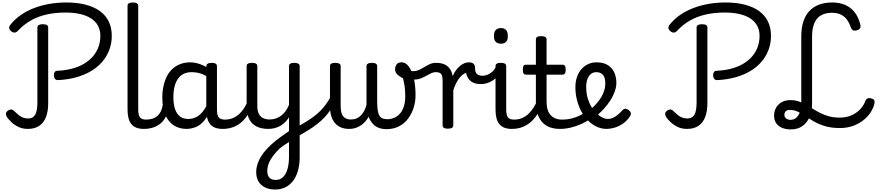

<svg xmlns="http://www.w3.org/2000/svg" viewBox="-20 -1021 7092 1546"><path d="M448 -376Q431 -375 422.5 -386.5Q414 -398 414 -414Q414 -430 420 -440Q426 -450 441 -451Q506 -454 559.5 -468Q613 -482 655.5 -507Q698 -532 727.5 -566Q757 -600 772.5 -642Q788 -684 788 -732Q788 -779 768.5 -814.5Q749 -850 712 -873.5Q675 -897 623.5 -908.5Q572 -920 508 -920Q424 -920 354 -904Q284 -888 227.5 -855.5Q171 -823 126 -775Q114 -761 100.5 -759Q87 -757 72 -768Q56 -781 54 -794.5Q52 -808 64 -822Q99 -866 146 -899Q193 -932 250.5 -954.5Q308 -977 374.5 -989Q441 -1001 515 -1001Q603 -1001 671 -983Q739 -965 785.5 -931Q832 -897 856 -847Q880 -797 880 -732Q880 -672 860 -619Q840 -566 803 -523Q766 -480 713 -448.5Q660 -417 593.5 -398.5Q527 -380 448 -376ZM204 17Q161 17 127.5 0.5Q94 -16 71.5 -38Q49 -60 38 -75Q27 -92 28 -106Q29 -120 45 -131Q63 -142 75.5 -138.5Q88 -135 102 -120Q117 -105 132 -93Q147 -81 165.5 -74Q184 -67 207 -67Q246 -67 263.5 -97.5Q281 -128 281 -194V-799Q281 -813 292 -819.5Q303 -826 324 -826Q346 -826 357 -819.5Q368 -813 368 -799V-188Q368 -126 350.5 -79.5Q333 -33 296.5 -8Q260 17 204 17Z M1138 17Q1104 17 1079 7.5Q1054 -2 1038 -21.5Q1022 -41 1014.5 -70.5Q1007 -100 1007 -140V-975Q1007 -988 1017.5 -994.5Q1028 -1001 1049 -1001Q1071 -1001 1082 -994.5Q1093 -988 1093 -975V-140Q1093 -95 1106.5 -76.5Q1120 -58 1157 -58Q1171 -58 1178 -46.5Q1185 -35 1183.5 -20.5Q1182 -6 1171 5.5Q1160 17 1138 17Z M1137 17Q1123 17 1116.5 5.5Q1110 -6 1111.5 -20.5Q1113 -35 1124 -46.5Q1135 -58 1156 -58Q1186 -58 1209.5 -66Q1233 -74 1250 -90Q1267 -106 1277.5 -130Q1288 -154 1292 -186Q1294 -201 1307 -205.5Q1320 -210 1332.5 -205.5Q1345 -201 1343 -186Q1339 -133 1322 -94.5Q1305 -56 1278 -31.5Q1251 -7 1215.5 5Q1180 17 1137 17Z M1482 17Q1425 17 1381 -10.5Q1337 -38 1312 -94Q1287 -150 1287 -235Q1287 -287 1297 -331Q1307 -375 1325.5 -410Q1344 -445 1371.5 -469Q1399 -493 1434 -506Q1469 -519 1511 -519Q1552 -519 1595 -503Q1638 -487 1672 -461V-386Q1632 -418 1595.5 -429Q1559 -440 1520 -440Q1494 -440 1471.5 -432Q1449 -424 1431.5 -408Q1414 -392 1401.5 -368Q1389 -344 1382.5 -312Q1376 -280 1376 -239Q1376 -184 1389 -144.5Q1402 -105 1428.5 -84Q1455 -63 1495 -63Q1531 -63 1562.5 -79.5Q1594 -96 1620.5 -132.5Q1647 -169 1666 -229L1682 -168Q1659 -91 1625.5 -51Q1592 -11 1554.5 3Q1517 17 1482 17ZM1772 17Q1738 17 1713 7.5Q1688 -2 1672 -21.5Q1656 -41 1648.5 -70.5Q1641 -100 1641 -140V-486Q1641 -501 1652 -508Q1663 -515 1685 -515Q1706 -515 1716.5 -508.5Q1727 -502 1727 -488V-140Q1727 -95 1740.5 -76.5Q1754 -58 1791 -58Q1800 -58 1804.5 -46.5Q1809 -35 1807.5 -20.5Q1806 -6 1797.5 5.5Q1789 17 1772 17Z M1772 17Q1758 17 1751.5 5.5Q1745 -6 1746.5 -20.5Q1748 -35 1759 -46.5Q1770 -58 1791 -58Q1824 -58 1852 -69Q1880 -80 1903 -100Q1926 -120 1943.5 -147Q1961 -174 1973 -205Q1979 -220 1990.5 -218.5Q2002 -217 2010.5 -207Q2019 -197 2016 -186Q2001 -138 1977.5 -100.5Q1954 -63 1923.5 -36.5Q1893 -10 1855 3.5Q1817 17 1772 17Z M2195 505Q2126 505 2084.5 468Q2043 431 2043 364Q2043 333 2053 301Q2063 269 2083 237Q2103 205 2134 172.5Q2165 140 2205 108Q2222 95 2239 82.5Q2256 70 2273 58.5Q2290 47 2307 35V-77Q2294 -55 2276.5 -37.5Q2259 -20 2238 -8Q2217 4 2192.5 10.5Q2168 17 2141 17Q2083 17 2044 -3.5Q2005 -24 1985.5 -64.5Q1966 -105 1966 -166V-489Q1966 -502 1976.5 -508.5Q1987 -515 2008 -515Q2030 -515 2041 -508.5Q2052 -502 2052 -489V-166Q2052 -131 2063 -107Q2074 -83 2096.5 -71Q2119 -59 2152 -59Q2180 -59 2204 -68Q2228 -77 2247.5 -92.5Q2267 -108 2282 -130Q2297 -152 2307 -177V-489Q2307 -502 2317.5 -508.5Q2328 -515 2350 -515Q2371 -515 2382 -508.5Q2393 -502 2393 -489V243Q2393 305 2379 354Q2365 403 2339 436.5Q2313 470 2276.5 487.5Q2240 505 2195 505ZM2200 428Q2234 428 2257.5 406.5Q2281 385 2294 343Q2307 301 2307 240V123Q2293 131 2281 139Q2269 147 2258 154.5Q2247 162 2236 171Q2210 195 2191 218.5Q2172 242 2158.5 265Q2145 288 2138.5 311Q2132 334 2132 357Q2132 379 2139.5 395Q2147 411 2162 419.5Q2177 428 2200 428Z M2365 84Q2358 87 2351 79Q2344 71 2340.5 57Q2337 43 2339 30.5Q2341 18 2350 13Q2399 -13 2437.5 -36.5Q2476 -60 2505.5 -82Q2535 -104 2558.5 -127.5Q2582 -151 2601.5 -177.5Q2621 -204 2638 -233Q2648 -250 2661.5 -249.5Q2675 -249 2682.5 -239Q2690 -229 2684 -215Q2665 -174 2643 -140Q2621 -106 2594 -77Q2567 -48 2533 -21.5Q2499 5 2457.5 30.5Q2416 56 2365 84Z M2791 17Q2755 17 2726.5 5.5Q2698 -6 2678 -29Q2658 -52 2647.5 -86Q2637 -120 2637 -166V-489Q2637 -502 2647.5 -508.5Q2658 -515 2680 -515Q2701 -515 2712 -508.5Q2723 -502 2723 -489V-166Q2723 -131 2731.5 -107Q2740 -83 2758.5 -71Q2777 -59 2806 -59Q2832 -59 2852 -68Q2872 -77 2887 -92.5Q2902 -108 2913 -129.5Q2924 -151 2931 -176V-489Q2931 -501 2941.5 -508Q2952 -515 2973 -515Q2997 -515 3007 -508Q3017 -501 3017 -489V-211Q3017 -165 3021 -136Q3025 -107 3034.5 -90.5Q3044 -74 3060.5 -67.5Q3077 -61 3101 -61Q3126 -61 3151 -71Q3176 -81 3197 -102.5Q3218 -124 3230.5 -159.5Q3243 -195 3243 -246Q3243 -293 3238 -327Q3233 -361 3225 -390Q3195 -406 3178 -422.5Q3161 -439 3161 -466Q3161 -483 3172.5 -501Q3184 -519 3214 -519Q3243 -519 3264.5 -494Q3286 -469 3300 -430Q3310 -404 3315.5 -374.5Q3321 -345 3323.5 -314.5Q3326 -284 3326 -255Q3326 -202 3310.5 -153Q3295 -104 3265.5 -65Q3236 -26 3192 -3.5Q3148 19 3091 19Q3058 19 3030 8.5Q3002 -2 2981.5 -24.5Q2961 -47 2948 -81Q2932 -51 2908 -29Q2884 -7 2854.5 5Q2825 17 2791 17Z M3315 -380Q3299 -380 3282.5 -384Q3266 -388 3251 -395V-465Q3268 -455 3280.5 -451.5Q3293 -448 3306 -448Q3332 -448 3354 -458Q3376 -468 3397.5 -481.5Q3419 -495 3441.5 -505Q3464 -515 3491 -515Q3507 -515 3515 -503.5Q3523 -492 3522.5 -477.5Q3522 -463 3513.5 -451.5Q3505 -440 3488 -440Q3470 -440 3451 -431Q3432 -422 3411 -410Q3390 -398 3366 -389Q3342 -380 3315 -380Z M3586 15Q3565 15 3554.5 8.5Q3544 2 3544 -11V-369Q3544 -411 3532 -425.5Q3520 -440 3489 -440Q3474 -440 3467 -451.5Q3460 -463 3460 -477.5Q3460 -492 3468 -503.5Q3476 -515 3491 -515Q3520 -515 3542 -509Q3564 -503 3580.5 -490Q3597 -477 3608 -458Q3619 -439 3624 -413L3625 -408Q3636 -434 3651 -454.5Q3666 -475 3683 -489.5Q3700 -504 3718.5 -511.5Q3737 -519 3755 -519Q3774 -519 3783.5 -507Q3793 -495 3793 -479Q3793 -463 3783.5 -451Q3774 -439 3755 -439Q3737 -439 3718.5 -428.5Q3700 -418 3683.5 -398.5Q3667 -379 3653.5 -352.5Q3640 -326 3630 -294V-11Q3630 2 3619 8.5Q3608 15 3586 15Z M3852 -344Q3809 -344 3781.5 -360Q3754 -376 3741 -407.5Q3728 -439 3728 -484L3755 -519Q3779 -519 3792 -508.5Q3805 -498 3805 -473Q3805 -457 3808.5 -445.5Q3812 -434 3819.5 -426.5Q3827 -419 3838 -415Q3849 -411 3864 -411Q3889 -411 3912.5 -422.5Q3936 -434 3953.5 -453.5Q3971 -473 3978 -498Q3981 -506 3992 -503Q4003 -500 4013 -490.5Q4023 -481 4020 -471Q4011 -435 3985.5 -406Q3960 -377 3925 -360.5Q3890 -344 3852 -344Z M4101 17Q4067 17 4042 7.5Q4017 -2 4001 -21.5Q3985 -41 3977.5 -70.5Q3970 -100 3970 -140V-489Q3970 -502 3980.5 -508.5Q3991 -515 4012 -515Q4034 -515 4045 -508.5Q4056 -502 4056 -489V-140Q4056 -95 4069.5 -76.5Q4083 -58 4120 -58Q4134 -58 4141 -46.5Q4148 -35 4146.5 -20.5Q4145 -6 4134 5.5Q4123 17 4101 17ZM4014 -669Q3986 -669 3971.5 -684.5Q3957 -700 3957 -731Q3957 -763 3971.5 -779Q3986 -795 4014 -795Q4041 -795 4055 -779Q4069 -763 4069 -731Q4070 -700 4055.5 -684.5Q4041 -669 4014 -669Z M4101 17Q4087 17 4080.5 5.5Q4074 -6 4075.5 -20.5Q4077 -35 4088 -46.5Q4099 -58 4120 -58Q4154 -58 4182.5 -70Q4211 -82 4234 -103Q4257 -124 4275.5 -153Q4294 -182 4307 -216Q4313 -231 4325 -229.5Q4337 -228 4345.5 -219Q4354 -210 4351 -199Q4335 -148 4311 -108Q4287 -68 4255.5 -40Q4224 -12 4185.5 2.5Q4147 17 4101 17Z M4489 17Q4441 17 4405 3Q4369 -11 4344.5 -39Q4320 -67 4307.5 -108Q4295 -149 4295 -203V-420H4217Q4202 -420 4196 -429Q4190 -438 4190 -460Q4190 -483 4196 -491.5Q4202 -500 4217 -500H4295V-704Q4295 -717 4305.5 -723.5Q4316 -730 4337 -730Q4359 -730 4370 -723.5Q4381 -717 4381 -704V-500H4507Q4522 -500 4528.5 -491.5Q4535 -483 4535 -460Q4535 -438 4528.5 -429Q4522 -420 4507 -420H4381V-203Q4381 -167 4389 -140Q4397 -113 4413 -95Q4429 -77 4452.5 -67.5Q4476 -58 4507 -58Q4521 -58 4528 -46.5Q4535 -35 4533.5 -20.5Q4532 -6 4521 5.5Q4510 17 4489 17Z M4489 17Q4470 17 4463.5 5.5Q4457 -6 4461 -20.5Q4465 -35 4477 -46.5Q4489 -58 4508 -58Q4564 -58 4615.5 -77Q4667 -96 4704 -124Q4718 -133 4728 -128Q4738 -123 4743 -110.5Q4748 -98 4746.5 -84.5Q4745 -71 4734 -64Q4702 -41 4660.5 -22.5Q4619 -4 4575 6.5Q4531 17 4489 17Z M4705 -120Q4728 -135 4748.5 -152.5Q4769 -170 4785 -189Q4807 -214 4822.5 -240.5Q4838 -267 4846 -294Q4854 -321 4854 -346Q4854 -399 4834 -419.5Q4814 -440 4780 -440Q4763 -440 4748.5 -432.5Q4734 -425 4723 -409.5Q4712 -394 4706 -372Q4700 -350 4700 -321Q4700 -264 4716.5 -216.5Q4733 -169 4760 -135Q4787 -101 4817.5 -82Q4848 -63 4875 -63Q4894 -63 4912 -70.5Q4930 -78 4949.5 -93Q4969 -108 4989 -130Q5003 -146 5016 -145.5Q5029 -145 5043 -134Q5057 -123 5059.5 -111Q5062 -99 5053 -85Q5028 -47 4994.5 -24.5Q4961 -2 4927 7.5Q4893 17 4864 17Q4824 17 4786.5 0Q4749 -17 4717.5 -48Q4686 -79 4662.5 -121.5Q4639 -164 4626 -214.5Q4613 -265 4613 -321Q4613 -355 4621 -385.5Q4629 -416 4644 -440.5Q4659 -465 4680 -482.5Q4701 -500 4727 -509.5Q4753 -519 4783 -519Q4840 -519 4875.5 -496Q4911 -473 4927 -435.5Q4943 -398 4943 -355Q4943 -321 4930.5 -285Q4918 -249 4896 -214.5Q4874 -180 4845 -148Q4823 -123 4798 -101Q4773 -79 4744 -60Z M5756 -376Q5739 -375 5730.5 -386.5Q5722 -398 5722 -414Q5722 -430 5728 -440Q5734 -450 5749 -451Q5814 -454 5867.5 -468Q5921 -482 5963.5 -507Q6006 -532 6035.5 -566Q6065 -600 6080.5 -642Q6096 -684 6096 -732Q6096 -779 6076.5 -814.5Q6057 -850 6020 -873.5Q5983 -897 5931.5 -908.5Q5880 -920 5816 -920Q5732 -920 5662 -904Q5592 -888 5535.5 -855.5Q5479 -823 5434 -775Q5422 -761 5408.5 -759Q5395 -757 5380 -768Q5364 -781 5362 -794.5Q5360 -808 5372 -822Q5407 -866 5454 -899Q5501 -932 5558.5 -954.5Q5616 -977 5682.5 -989Q5749 -1001 5823 -1001Q5911 -1001 5979 -983Q6047 -965 6093.5 -931Q6140 -897 6164 -847Q6188 -797 6188 -732Q6188 -672 6168 -619Q6148 -566 6111 -523Q6074 -480 6021 -448.5Q5968 -417 5901.5 -398.5Q5835 -380 5756 -376ZM5512 17Q5469 17 5435.5 0.5Q5402 -16 5379.5 -38Q5357 -60 5346 -75Q5335 -92 5336 -106Q5337 -120 5353 -131Q5371 -142 5383.5 -138.5Q5396 -135 5410 -120Q5425 -105 5440 -93Q5455 -81 5473.5 -74Q5492 -67 5515 -67Q5554 -67 5571.5 -97.5Q5589 -128 5589 -194V-799Q5589 -813 5600 -819.5Q5611 -826 5632 -826Q5654 -826 5665 -819.5Q5676 -813 5676 -799V-188Q5676 -126 5658.5 -79.5Q5641 -33 5604.5 -8Q5568 17 5512 17Z M6348 21Q6308 21 6277.5 8.5Q6247 -4 6230 -29Q6213 -54 6213 -89Q6213 -126 6229.5 -154.5Q6246 -183 6275.5 -199Q6305 -215 6343 -215Q6380 -215 6411 -204.5Q6442 -194 6470 -178Q6498 -162 6526.5 -144Q6555 -126 6587 -110Q6619 -94 6656.5 -84Q6694 -74 6742 -74Q6796 -74 6837.5 -93Q6879 -112 6907 -142Q6935 -172 6947 -206Q6954 -223 6966 -228.5Q6978 -234 6997 -228Q7014 -224 7019.5 -213Q7025 -202 7020 -182Q7005 -127 6965 -83.5Q6925 -40 6868.5 -15Q6812 10 6745 10Q6675 10 6624.5 -5Q6574 -20 6536.5 -41.5Q6499 -63 6467.5 -84.5Q6436 -106 6405.5 -121Q6375 -136 6338 -136Q6317 -136 6306.5 -124.5Q6296 -113 6296 -96Q6296 -78 6310.5 -67Q6325 -56 6344 -56Q6385 -56 6408.5 -92.5Q6432 -129 6432 -188V-726Q6432 -793 6448 -844.5Q6464 -896 6495.5 -930.5Q6527 -965 6573.5 -983Q6620 -1001 6681 -1001Q6738 -1001 6782.5 -982.5Q6827 -964 6858 -927Q6889 -890 6905 -832Q6912 -809 6907 -796.5Q6902 -784 6883 -778Q6860 -771 6848 -777.5Q6836 -784 6829 -805Q6817 -840 6797.5 -865.5Q6778 -891 6748.5 -904.5Q6719 -918 6679 -918Q6640 -918 6610 -906.5Q6580 -895 6560 -872Q6540 -849 6529.5 -812.5Q6519 -776 6519 -726V-188Q6519 -124 6498 -77Q6477 -30 6439 -4.5Q6401 21 6348 21Z"/></svg>

Font: Playwrite PL
Style: Regular
Weight: 400
Designer: Veronika Burian, José Scaglione
Foundry: TypeTogether
Version: Version 1.002